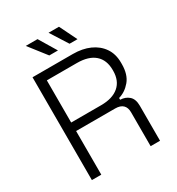

<svg xmlns="http://www.w3.org/2000/svg" viewBox="-205 -1006 1041 1132"><g transform="rotate(-30 315.5 -440.0)"><path d="M86 0V-700H360Q425 -700 474.5 -678Q524 -656 552.5 -614.5Q581 -573 581 -514V-504Q581 -433 547 -392.5Q513 -352 467 -339V-327Q502 -326 526 -305Q550 -284 550 -238V0H486V-231Q486 -263 468.5 -280Q451 -297 416 -297H150V0ZM150 -355H354Q432 -355 474.5 -391.5Q517 -428 517 -496V-501Q517 -569 475.5 -605.5Q434 -642 354 -642H150ZM236 -762 144 -880H224L295 -762ZM374 -762 299 -880H370L428 -762Z"/></g></svg>

Font: Space Grotesk Light Light
Style: Regular
Weight: 300
Version: Version 2.000